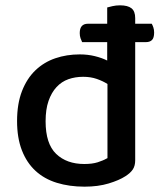

<svg xmlns="http://www.w3.org/2000/svg" viewBox="-20 -686 602 720"><path d="M487 -528V-85Q487 -64 478 -50.5Q469 -37 450 -25Q427 -10 387.5 2Q348 14 297 14Q240 14 193 -0.5Q146 -15 113 -45.5Q80 -76 62 -122.5Q44 -169 44 -232Q44 -297 62.5 -344.5Q81 -392 113 -422.5Q145 -453 187.5 -467.5Q230 -482 279 -482Q309 -482 335.5 -475.5Q362 -469 382 -459V-528H288Q285 -534 282 -542.5Q279 -551 279 -562Q279 -597 310 -597H382V-658Q389 -660 402 -663Q415 -666 430 -666Q459 -666 473 -655Q487 -644 487 -618V-597H549Q552 -592 555 -583.5Q558 -575 558 -564Q558 -544 550 -536Q542 -528 527 -528ZM383 -371Q366 -382 343 -390Q320 -398 292 -398Q262 -398 236.5 -389Q211 -380 192 -359.5Q173 -339 162 -307.5Q151 -276 151 -231Q151 -147 190.5 -109Q230 -71 296 -71Q326 -71 346.5 -77.5Q367 -84 383 -93Z"/></svg>

Font: Baloo Chettan 2 Medium
Style: Regular
Weight: 500
Designer: Maithili Shingre, Unnati Kotecha and Ek Type
Foundry: Ek Type
Version: Version 1.640;hotconv 1.0.111;makeotfexe 2.5.65597; ttfautoh